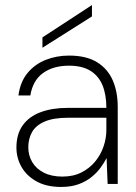

<svg xmlns="http://www.w3.org/2000/svg" viewBox="-20 -728 539 760"><path d="M222 12Q164 12 124.5 -10Q85 -32 65 -67.5Q45 -103 45 -144Q45 -197 70 -232Q95 -267 141 -284Q187 -301 248 -301H401Q401 -354 385.5 -391Q370 -428 337.5 -448Q305 -468 253 -468Q191 -468 150.5 -439Q110 -410 100 -350H53Q60 -404 89 -439Q118 -474 161 -491Q204 -508 253 -508Q322 -508 364.5 -481.5Q407 -455 426.5 -409.5Q446 -364 446 -305V0H406L402 -101H401Q393 -85 379 -65.5Q365 -46 344 -28.5Q323 -11 293 0.5Q263 12 222 12ZM227 -29Q270 -29 302.5 -45.5Q335 -62 357 -89Q379 -116 390 -148.5Q401 -181 401 -213V-262H251Q191 -262 156 -246.5Q121 -231 106.5 -204.5Q92 -178 92 -145Q92 -113 107.5 -86.5Q123 -60 153.5 -44.5Q184 -29 227 -29ZM148 -539V-580L344 -708V-663Z"/></svg>

Font: DM Sans 28pt ExtraLight
Style: Regular
Weight: 250
Version: Version 4.004;gftools[0.9.30]